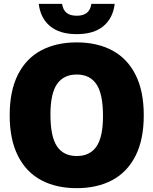

<svg xmlns="http://www.w3.org/2000/svg" viewBox="-20 -971 800 1001"><path d="M30.5 -370Q30.5 -497 73.5 -582Q116.5 -667 195 -708.5Q273.5 -750 380 -750Q486.5 -750 565 -708.2Q643.5 -666.5 686.5 -581.5Q729.5 -496.5 729.5 -370Q729.5 -243.5 686.5 -158.5Q643.5 -73.5 565 -31.8Q486.5 10 380 10Q273.5 10 195.2 -31.5Q117 -73 73.8 -158Q30.5 -243 30.5 -370ZM517 -366Q517 -481 482.8 -531.8Q448.5 -582.5 380 -582.5Q312 -582.5 277.5 -533Q243 -483.5 243 -374Q243 -258.5 277.2 -208Q311.5 -157.5 380 -157.5Q448.5 -157.5 482.8 -207Q517 -256.5 517 -366ZM182 -951H303.5Q308.5 -919 327.2 -904Q346 -889 380 -889Q414 -889 432.8 -904Q451.5 -919 456.5 -951H578Q569 -876 518.8 -834.5Q468.5 -793 380 -793Q291.5 -793 241.2 -834.5Q191 -876 182 -951Z"/></svg>

Font: Encode Sans SemiCondensed Black
Style: Regular
Weight: 900
Width: 4
Designer: Multiple Designers
Foundry: Impallari Type
Version: Version 2.000